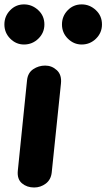

<svg xmlns="http://www.w3.org/2000/svg" viewBox="-34 -832 473 852"><path d="M117.5 0Q85.5 0 63.5 -18.5Q41.5 -37 45 -74L86 -476Q89.5 -509 113.5 -525Q137.5 -541 166.5 -541Q196 -541 218.2 -520.5Q240.5 -500 236.5 -461.5L195.5 -66.5Q192 -34.5 169 -17.2Q146 0 117.5 0ZM328.5 -634.5Q293.5 -634.5 267.2 -660.5Q241 -686.5 241 -723.5Q241 -760 266.2 -786.2Q291.5 -812.5 328.5 -812.5Q364 -812.5 391.2 -787.2Q418.5 -762 418.5 -723.5Q418.5 -686.5 392 -660.5Q365.5 -634.5 328.5 -634.5ZM72.5 -634.5Q37.5 -634.5 11.5 -660.5Q-14.5 -686.5 -14.5 -723.5Q-14.5 -760 10.8 -786.2Q36 -812.5 72.5 -812.5Q108 -812.5 135.5 -787.2Q163 -762 163 -723.5Q163 -686.5 136.2 -660.5Q109.5 -634.5 72.5 -634.5Z"/></svg>

Font: Edu SA Hand Cursive
Style: Regular
Weight: 400
Designer: Tina and Corey Anderson, Eben Sorkin, Mirko Velimirovic
Foundry: Google for Education
Version: Version 2.000